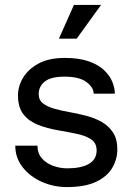

<svg xmlns="http://www.w3.org/2000/svg" viewBox="-20 -747 543 779"><path d="M251 12Q197 12 149 -9.5Q101 -31 71.5 -69Q42 -107 42 -156H132Q132 -125 150 -104.5Q168 -84 196 -74Q224 -64 253 -64Q309 -64 340.5 -82Q372 -100 372 -137Q372 -167 349 -182Q326 -197 289.5 -204.5Q253 -212 212.5 -219Q172 -226 135.5 -240Q99 -254 76 -282Q53 -310 53 -360Q53 -397 73.5 -431.5Q94 -466 136 -489Q178 -512 243 -512Q300 -512 339 -498.5Q378 -485 401.5 -463Q425 -441 435.5 -415.5Q446 -390 446 -367H360Q360 -392 331 -414Q302 -436 242 -436Q187 -436 162 -416.5Q137 -397 137 -365Q137 -341 154.5 -327.5Q172 -314 200 -306Q228 -298 262.5 -292Q297 -286 331 -277Q365 -268 393 -252Q421 -236 438.5 -209.5Q456 -183 456 -141Q456 -101 435.5 -66Q415 -31 370 -9.5Q325 12 251 12ZM291 -590H219L280 -727H390Z"/></svg>

Font: Inclusive Sans
Style: Regular
Weight: 400
Designer: Olivia King
Foundry: Olivia King
Version: Version 2.004